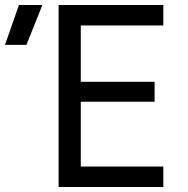

<svg xmlns="http://www.w3.org/2000/svg" viewBox="-135 -750 755 770"><path d="M100 0V-730H520V-648H189V-422H485V-342H189V-82H520V0ZM-115 -570 -59 -730H35L-29 -570Z"/></svg>

Font: NKDuy Mono
Style: Regular
Weight: 400
Monospace: yes
Designer: NKDuy
Foundry: NKDuy
Version: Version 2.251; ttfautohint (v1.8.4.7-5d5b)